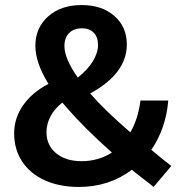

<svg xmlns="http://www.w3.org/2000/svg" viewBox="-20 -730 728 760"><path d="M588 10Q573 -2 572 -3Q517 -45 502 -58Q412 10 292 10Q215 10 157 -16.5Q99 -43 67.5 -91Q36 -139 36 -202Q36 -263 72 -314Q108 -365 172 -398Q120 -481 120 -549Q120 -620 170.5 -665Q221 -710 303 -710Q383 -710 432.5 -667Q482 -624 482 -554Q482 -439 337 -360Q395 -293 496 -206Q527 -260 536 -332H646Q637 -222 579 -137Q619 -103 658 -73ZM235 -548Q235 -498 288 -423Q327 -454 347.5 -487.5Q368 -521 368 -552Q368 -583 351 -600.5Q334 -618 305 -618Q272 -618 253.5 -599Q235 -580 235 -548ZM423 -126Q312 -225 243 -305Q226 -325 227 -324Q197 -301 180.5 -270.5Q164 -240 164 -207Q164 -155 202 -123.5Q240 -92 303 -92Q369 -92 423 -126Z"/></svg>

Font: Sarabun SemiBold
Style: Regular
Weight: 600
Designer: Suppakit Chalermlarp | Katatrad Co.,Ltd.
Foundry: Cadson Demak Co.,Ltd.
Version: Version 1.000; ttfautohint (v1.6)